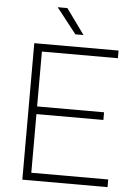

<svg xmlns="http://www.w3.org/2000/svg" viewBox="-62 -990 729 1037"><g transform="rotate(5 303.0 -472.0)"><path d="M144 -41.5H561V0H99V-740H556V-698.5H144V-401H507V-359.5H144ZM316 -807 208 -944.5H260.5L360 -807Z"/></g></svg>

Font: Encode Sans Semi Expanded ExLight
Style: Regular
Weight: 275
Width: 6
Designer: Multiple Designers
Foundry: Impallari Type
Version: Version 2.000